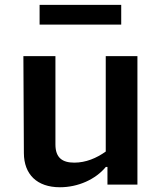

<svg xmlns="http://www.w3.org/2000/svg" viewBox="-20 -757 660 788"><path d="M76 -526.5 78 -128.5C78.5 -41.5 131.5 11.5 226 11.5C301 11.5 372.5 -21 414.5 -72H421V0.5H544V-526.5H414V-135C376 -108 332.5 -89.5 285 -89.5C237 -89.5 207.5 -108.5 207.5 -164V-526.5ZM142.5 -656H477.5V-737H142.5Z"/></svg>

Font: Monaspace Argon SemiBold
Style: Regular
Weight: 600
Designer: Riley Cran & the Lettermatic Team
Foundry: Lettermatic
Version: Version 1.000 (Monaspace Argon)